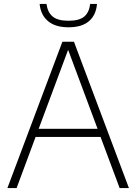

<svg xmlns="http://www.w3.org/2000/svg" viewBox="-20 -951 690 971"><path d="M585 0 488.5 -258.5H160L64 0H17.5L295.5 -740H354L632 0ZM175.5 -299.5H473.5L324.5 -699ZM180.5 -931H215Q221 -888 246.8 -867Q272.5 -846 326.5 -846Q380.5 -846 405.8 -867Q431 -888 436 -931H470.5Q466 -875 430 -844Q394 -813 326.5 -813Q259.5 -813 222.5 -844.5Q185.5 -876 180.5 -931Z"/></svg>

Font: Encode Sans ExtraLight
Style: Regular
Weight: 275
Designer: Multiple Designers
Foundry: Impallari Type
Version: Version 2.000